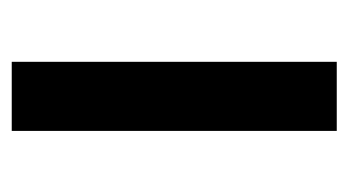

<svg xmlns="http://www.w3.org/2000/svg" viewBox="-150 -430 580 319"><g transform="rotate(-90 139.5 -270.0)"><path d="M196.8 0H82V-540H196.8Z"/></g></svg>

Font: f2_52653          
Style: Regular
Weight: 600
Foundry: Ascender Corporation
Version: Version 1.10